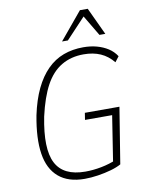

<svg xmlns="http://www.w3.org/2000/svg" viewBox="-99 -989 815 1066"><g transform="rotate(-10 308.5 -455.5)"><path d="M291 8Q199 8 145 -38Q91 -84 77.5 -171.5Q64 -259 88 -386Q106 -471 135.5 -532.5Q165 -594 205.5 -634.5Q246 -675 297 -694Q348 -713 409 -713Q450 -713 485 -703.5Q520 -694 548 -676Q576 -658 594 -630L571 -600Q540 -638 499 -656Q458 -674 404 -674Q333 -674 279 -642Q225 -610 189 -544Q153 -478 129 -372Q94 -195 136 -113Q178 -31 302 -31Q346 -31 392.5 -40Q439 -49 481 -67L458 -32L502 -314H349L355 -353H550L499 -37Q476 -24 441 -14Q406 -4 366.5 2Q327 8 291 8ZM299 -765 427 -919H471L543 -765H510L441 -881L332 -765Z"/></g></svg>

Font: Nunito Sans 10pt Condensed ExtraLight
Style: Italic
Weight: 250
Width: 3
Italic angle: -9°
Designer: Vernon Adams
Foundry: Vernon Adams
Version: Version 3.101;gftools[0.9.27]